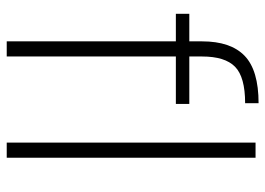

<svg xmlns="http://www.w3.org/2000/svg" viewBox="-129 -660 789 571"><g transform="rotate(90 265.5 -374.5)"><path d="M103 0V-503H21V-543H103V-581Q103 -666 146 -707.5Q189 -749 287 -749V-709Q209 -709 178.5 -679Q148 -649 148 -581V-543H289V-503H148V0ZM404 0V-740H449V0Z"/></g></svg>

Font: Poppins ExtraLight
Style: Regular
Weight: 275
Designer: Ninad Kale (Devanagari), Jonny Pinhorn (Latin)
Foundry: Indian Type Foundry
Version: Version 3.200;PS 1.000;hotconv 16.6.54;makeotf.lib2.5.65590